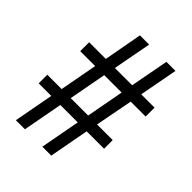

<svg xmlns="http://www.w3.org/2000/svg" viewBox="-205 -821 928 928"><g transform="rotate(45 259.5 -357.0)"><path d="M68 0H130L168 -204H287L249 0H310L348 -204H467V-263H360L397 -456H499V-517H408L445 -714H383L346 -517H228L265 -714H202L166 -517H52V-456H154L118 -263H20V-204H106ZM180 -263 216 -456H335L299 -263Z"/></g></svg>

Font: Noto Serif Hebrew SemiCondensed Medium
Style: Regular
Weight: 500
Width: 4
Designer: Monotype Design Team
Foundry: Monotype Imaging Inc.
Version: Version 2.004